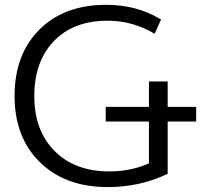

<svg xmlns="http://www.w3.org/2000/svg" viewBox="-20 -760 861 790"><path d="M415 -259.8V-320.3H592.8V-424.8H669.9V-320.3H787.1V-259.8H669.9V-44.9Q556.6 9.8 422.9 9.8Q249 9.8 144.5 -92.3Q40 -194.3 40 -365.2Q40 -536.1 142.1 -638.2Q244.1 -740.2 417 -740.2Q543.9 -740.2 642.6 -679.7L616.2 -621.1Q526.4 -674.8 422.9 -674.8Q282.2 -674.8 201.7 -590.8Q121.1 -506.8 121.1 -365.2Q121.1 -222.7 204.6 -138.7Q288.1 -54.7 429.7 -54.7Q518.6 -54.7 592.8 -87.9V-259.8Z"/></svg>

Font: Gen Shin Gothic Normal
Style: Regular
Weight: 300
Designer: [Source Han Sans]
Ryoko NISHIZUKA  (kana & ideographs); Paul D. Hunt (Latin, Greek & Cyrillic); Wenlong ZHANG  (bopomofo
Version: Version 1.002.20150607